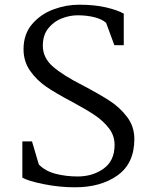

<svg xmlns="http://www.w3.org/2000/svg" viewBox="-20 -785 641 816"><path d="M75 -30V-184H116L145 -86Q172 -58 216 -46.5Q260 -35 310 -35Q374 -35 420.5 -68.5Q467 -102 467 -169Q467 -209 442.5 -240.5Q418 -272 382 -296Q346 -320 285 -353Q220 -387 178 -415.5Q136 -444 108 -484Q80 -524 80 -576Q80 -640 116.5 -682.5Q153 -725 207 -745Q261 -765 316 -765Q382 -765 431 -753.5Q480 -742 506 -727V-593H466L431 -688Q413 -704 380.5 -712Q348 -720 310 -720Q277 -720 243 -707Q209 -694 185.5 -665Q162 -636 162 -591Q162 -539 205.5 -501.5Q249 -464 332 -422Q404 -384 447 -356Q490 -328 520.5 -287.5Q551 -247 551 -194Q551 -91 480 -40Q409 11 299 11Q231 11 165 -2.5Q99 -16 75 -30Z"/></svg>

Font: Grenzecho Serif
Style: Serif-Regular
Weight: 400
Designer: Dan Reynolds
Foundry: Dan Reynolds
Version: Version 1.001; ttfautohint (v1.1) -l 5 -r 5 -G 72 -x 0 -D la